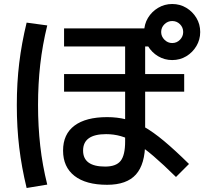

<svg xmlns="http://www.w3.org/2000/svg" viewBox="-20 -875 1040 959"><path d="M515 48Q409 48 352 3.5Q295 -41 295 -123Q295 -205 352 -247.5Q409 -290 515 -290Q565 -290 609 -279Q653 -268 699 -242Q745 -216 799.5 -170.5Q854 -125 924 -56L859 9Q795 -54 746.5 -95.5Q698 -137 658.5 -161Q619 -185 583.5 -195Q548 -205 510 -205Q395 -205 395 -123Q395 -43 505 -43Q560 -43 582.5 -71.5Q605 -100 605 -168V-643H300V-733H765V-643H705V-163Q705 -55 659 -3.5Q613 48 515 48ZM300 -417V-505H900V-417ZM840 -575Q802 -575 770 -594Q738 -613 719 -645Q700 -677 700 -715Q700 -754 719 -785.5Q738 -817 770 -836Q802 -855 840 -855Q879 -855 910.5 -836Q942 -817 961 -785.5Q980 -754 980 -715Q980 -677 961 -645Q942 -613 910.5 -594Q879 -575 840 -575ZM840 -660Q863 -660 879 -676.5Q895 -693 895 -715Q895 -738 879 -754Q863 -770 840 -770Q818 -770 801.5 -754Q785 -738 785 -715Q785 -693 801.5 -676.5Q818 -660 840 -660ZM113 64Q88 -39 76 -138.5Q64 -238 64 -350Q64 -461 76 -560Q88 -659 113 -762L216 -748Q192 -650 181 -553Q170 -456 170 -350Q170 -244 181 -146.5Q192 -49 216 47Z"/></svg>

Font: M PLUS 1 Medium
Style: Regular
Weight: 500
Designer: Coji Morishita
Foundry: UNDERFOREST DESIGN
Version: Version 1.001